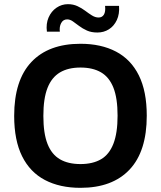

<svg xmlns="http://www.w3.org/2000/svg" viewBox="-20 -889 772 921"><path d="M366 12Q267 12 195.5 -25.5Q124 -63 86 -139.5Q48 -216 48 -333Q48 -504 130.5 -591.5Q213 -679 366 -679Q465 -679 536.5 -641.5Q608 -604 646 -527.5Q684 -451 684 -334Q684 -163 601.5 -75.5Q519 12 366 12ZM366 -102Q425 -102 464.5 -125Q504 -148 524 -199.5Q544 -251 544 -334Q544 -418 524 -468.5Q504 -519 464.5 -542Q425 -565 366 -565Q307 -565 267.5 -541.5Q228 -518 208 -467.5Q188 -417 188 -333Q188 -249 208 -198.5Q228 -148 267.5 -125Q307 -102 366 -102ZM267 -737H205Q200 -775 213 -805Q226 -835 251 -852Q276 -869 306 -869Q331 -869 351.5 -859.5Q372 -850 388.5 -837.5Q405 -825 421 -815Q437 -805 453 -805Q470 -805 478.5 -819Q487 -833 484 -861H551Q554 -822 540.5 -793Q527 -764 502.5 -748.5Q478 -733 447 -733Q418 -733 397 -742.5Q376 -752 359.5 -764.5Q343 -777 329.5 -786.5Q316 -796 302 -796Q283 -796 273.5 -778.5Q264 -761 267 -737Z"/></svg>

Font: Maven Pro SemiBold
Style: Regular
Weight: 600
Designer: Joe Prince
Foundry: Joe Prince
Version: Version 2.103